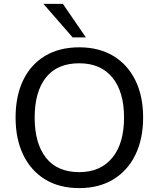

<svg xmlns="http://www.w3.org/2000/svg" viewBox="-20 -957 816 986"><path d="M60 -353Q60 -464 99 -545Q138 -626 211.5 -670Q285 -714 387 -714Q488 -714 561.5 -670Q635 -626 675 -545Q715 -464 715 -354Q715 -243 675 -161.5Q635 -80 561.5 -35.5Q488 9 387 9Q285 9 212 -35.5Q139 -80 99.5 -161.5Q60 -243 60 -353ZM158 -353Q158 -221 216 -147Q274 -73 387 -73Q496 -73 556.5 -146.5Q617 -220 617 -353Q617 -486 557 -559Q497 -632 387 -632Q274 -632 216 -559Q158 -486 158 -353ZM353 -765 203 -937H303L421 -765Z"/></svg>

Font: Mulish ExtraLight Medium
Style: Regular
Weight: 500
Version: Version 3.603